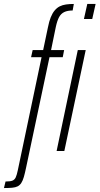

<svg xmlns="http://www.w3.org/2000/svg" viewBox="-94 -763 503 970"><path d="M-74 187 -66 154Q-42 154 -31 149.5Q-20 145 -14.5 133Q-9 121 -4 97L116 -474H63L71 -510H124L148 -624Q154 -655 162.5 -676Q171 -697 182.5 -710.5Q194 -724 208 -731Q222 -738 240 -740.5Q258 -743 279 -743L273 -710Q247 -710 230.5 -702Q214 -694 204.5 -676.5Q195 -659 188 -627L164 -510H230L223 -474H156L38 83Q32 112 26.5 131Q21 150 13.5 161.5Q6 173 -5 178.5Q-16 184 -33 185.5Q-50 187 -74 187ZM330 -667 347 -743H389L372 -667ZM192 0 299 -510H339L231 0Z"/></svg>

Font: Saira UltraCondensed ExtraLight
Style: Italic
Weight: 250
Width: 1
Italic angle: -12°
Designer: Hector Gatti with collaboration of the Omnibus-Type team
Foundry: Omnibus-Type
Version: Version 1.101